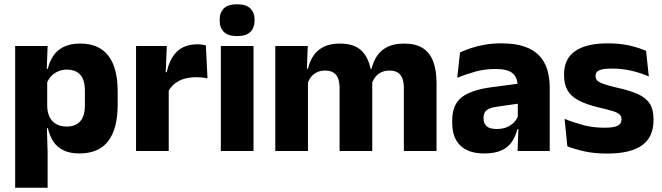

<svg xmlns="http://www.w3.org/2000/svg" viewBox="-20 -707 3102 899"><path d="M351.5 11.5Q307.5 11.5 277.5 -3Q247.5 -17.5 229.8 -44.2Q212 -71 204.5 -106.5H165L201 -209.5Q202 -179 212.8 -158Q223.5 -137 243.8 -125.8Q264 -114.5 292 -114.5Q334 -114.5 355.8 -139.2Q377.5 -164 377.5 -213V-283Q377.5 -332 356.2 -356.5Q335 -381 293 -381Q269.5 -381 250.2 -372Q231 -363 217.8 -348.2Q204.5 -333.5 198.5 -314.5L163.5 -385H204Q211.5 -418 229 -444.8Q246.5 -471.5 277.5 -487.2Q308.5 -503 356.5 -503Q442.5 -503 486.8 -446.8Q531 -390.5 531 -278V-218Q531 -104.5 486.8 -46.5Q442.5 11.5 351.5 11.5ZM51 172V-491.5H203L198 -359L201 -341.5V-152.5L199 -126.5L203 5V172Z M767 -276 725 -369H761Q773 -430 807.8 -464.8Q842.5 -499.5 906 -499.5Q917 -499.5 926.2 -498Q935.5 -496.5 944 -494.5L951.5 -340Q941 -343 927 -344.2Q913 -345.5 898.5 -345.5Q849.5 -345.5 816 -327.2Q782.5 -309 767 -276ZM617 0V-491.5H761L754.5 -334.5L770 -332.5V0Z M1014 0V-491.5H1167V0ZM1090.5 -538Q1047.5 -538 1028 -557.8Q1008.5 -577.5 1008.5 -611V-614.5Q1008.5 -648 1028 -667.5Q1047.5 -687 1090.5 -687Q1132.5 -687 1152.2 -667.5Q1172 -648 1172 -614.5V-611Q1172 -577 1152.2 -557.5Q1132.5 -538 1090.5 -538Z M1871 0V-293Q1871 -319 1864.8 -337.8Q1858.5 -356.5 1843.8 -366.5Q1829 -376.5 1803 -376.5Q1781 -376.5 1764.5 -368.2Q1748 -360 1737 -345.8Q1726 -331.5 1720.5 -313.5L1706 -385H1719.5Q1727.5 -418 1745 -444.8Q1762.5 -471.5 1793.5 -487.2Q1824.5 -503 1873 -503Q1925.5 -503 1958.8 -482.2Q1992 -461.5 2008 -420.2Q2024 -379 2024 -317.5V0ZM1269 0V-491.5H1421L1416 -359L1422 -354V0ZM1570 0V-293Q1570 -319 1563.8 -337.8Q1557.5 -356.5 1542.5 -366.5Q1527.5 -376.5 1502 -376.5Q1479.5 -376.5 1463 -368.2Q1446.5 -360 1435.8 -345.8Q1425 -331.5 1419.5 -313.5L1396 -385H1422Q1429.5 -418.5 1446.8 -445Q1464 -471.5 1494.5 -487.2Q1525 -503 1571.5 -503Q1640 -503 1674.8 -467.8Q1709.5 -432.5 1718.5 -365.5Q1720 -355.5 1721.5 -341Q1723 -326.5 1723 -315V0Z M2403.5 0 2408 -123 2404.5 -130.5V-284L2403.5 -304Q2403.5 -345 2379.5 -364.5Q2355.5 -384 2299 -384Q2249.5 -384 2205 -371.5Q2160.5 -359 2121 -343L2134 -461.5Q2157.5 -472.5 2186.8 -482.2Q2216 -492 2251.5 -498Q2287 -504 2327.5 -504Q2392 -504 2435.5 -489Q2479 -474 2505 -446.5Q2531 -419 2542.5 -380.8Q2554 -342.5 2554 -296.5V0ZM2247 11.5Q2173.5 11.5 2135.5 -25.5Q2097.5 -62.5 2097.5 -131V-144.5Q2097.5 -217 2142.2 -251.8Q2187 -286.5 2284.5 -299L2416.5 -316.5L2425.5 -224.5L2308.5 -207.5Q2273 -203 2258.5 -191Q2244 -179 2244 -155.5V-152Q2244 -129.5 2258.5 -116.2Q2273 -103 2305 -103Q2333 -103 2353.2 -111.5Q2373.5 -120 2386.5 -133.8Q2399.5 -147.5 2406 -164.5L2427.5 -102.5H2402.5Q2394.5 -70.5 2377.8 -44.5Q2361 -18.5 2329.5 -3.5Q2298 11.5 2247 11.5Z M2822.5 12Q2764 12 2717 1.8Q2670 -8.5 2636.5 -22L2623.5 -150.5Q2662 -134.5 2708.8 -121.8Q2755.5 -109 2810 -109Q2853.5 -109 2871.8 -118.2Q2890 -127.5 2890 -147V-149Q2890 -162.5 2880.8 -171.2Q2871.5 -180 2848.8 -187Q2826 -194 2785 -203.5Q2723.5 -218 2687.5 -237.8Q2651.5 -257.5 2636.2 -286.2Q2621 -315 2621 -354.5V-358.5Q2621 -431.5 2673 -467.8Q2725 -504 2826 -504Q2883 -504 2928.5 -493.5Q2974 -483 3005 -468.5L3018 -349Q2982 -365 2937.8 -375.5Q2893.5 -386 2845 -386Q2815.5 -386 2798.8 -382Q2782 -378 2775.2 -370.5Q2768.5 -363 2768.5 -352V-350.5Q2768.5 -338.5 2776.5 -330Q2784.5 -321.5 2805.8 -314Q2827 -306.5 2867 -297Q2929 -283.5 2967 -266.2Q3005 -249 3022.5 -221.8Q3040 -194.5 3040 -149.5V-145Q3040 -65.5 2986.5 -26.8Q2933 12 2822.5 12Z"/></svg>

Font: Anek Gurmukhi
Style: Bold
Weight: 700
Designer: Sarang Kulkarni (Gurmukhi), Yesha Goshar (Latin)
Foundry: Ek Type
Version: Version 1.003